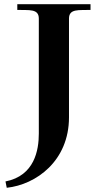

<svg xmlns="http://www.w3.org/2000/svg" viewBox="-20 -725 479 910"><path d="M6 135 12 165C151 150 307 38 307 -169V-637C307 -685 354 -676 409 -678V-705H62V-678C117 -676 164 -685 164 -637V-92C164 -14 144 108 6 135Z"/></svg>

Font: Ortica Linear
Style: Bold
Weight: 700
Designer: Benedetta Bovani
Foundry: Collletttivo
Version: Version 2.000;Glyphs 3.1.2 (3151)